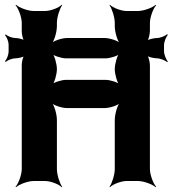

<svg xmlns="http://www.w3.org/2000/svg" viewBox="-20 -757 722 803"><path d="M607 -628V-661C607 -685 621 -722 633 -735L631 -737C618 -725 581 -711 557 -711H510C486 -711 451 -725 440 -737L438 -735C448 -722 460 -685 460 -661V-648C460 -624 471 -584 484 -572L486 -574C474 -587 438 -598 418 -598H260C240 -598 204 -587 192 -574L194 -572C207 -584 218 -624 218 -648V-661C218 -685 230 -722 240 -735L238 -737C227 -725 192 -711 168 -711H121C97 -711 60 -725 47 -737L45 -735C57 -722 71 -685 71 -661V-626C71 -613 76 -590 83 -583L86 -586C79 -593 56 -598 44 -598C31 -598 11 -606 4 -613L1 -610C8 -603 16 -583 16 -571V-541C16 -528 8 -508 1 -501L4 -498C11 -505 31 -513 44 -513C56 -513 79 -518 86 -525L83 -528C76 -521 71 -498 71 -486V-50C71 -26 57 11 45 24L47 26C60 14 97 0 121 0H168C192 0 227 14 238 26L240 24C230 11 218 -26 218 -50V-255C218 -279 207 -319 194 -331L192 -329C204 -316 240 -305 260 -305H418C438 -305 474 -316 486 -329L484 -331C471 -319 460 -279 460 -255V-50C460 -26 448 11 438 24L440 26C451 14 486 0 510 0H557C581 0 618 14 631 26L633 24C621 11 607 -26 607 -50V-484C607 -497 601 -522 594 -529L591 -526C598 -519 623 -513 637 -513C650 -513 672 -504 679 -497L682 -500C675 -507 666 -529 666 -543V-569C666 -582 675 -604 682 -611L679 -614C672 -607 650 -598 637 -598C623 -598 598 -592 591 -585L594 -582C601 -589 607 -614 607 -628ZM218 -468C218 -489 208 -526 197 -537L194 -534C205 -523 238 -513 256 -513H422C440 -513 473 -523 484 -534L481 -537C470 -526 460 -489 460 -468C460 -447 470 -410 481 -399L484 -402C473 -413 440 -423 422 -423H256C238 -423 205 -413 194 -402L197 -399C208 -410 218 -447 218 -468Z"/></svg>

Font: Asimov
Style: EdgeNar
Weight: 500
Designer: Google
Version: Version 2.000980: 2014